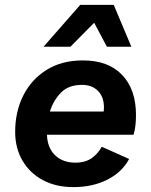

<svg xmlns="http://www.w3.org/2000/svg" viewBox="-20 -756 618 785"><path d="M280 9Q208 9 154.5 -20Q101 -49 71.5 -100Q42 -151 42 -217Q42 -299 75 -365Q108 -431 170 -470Q232 -509 319 -509Q423 -509 479.5 -449.5Q536 -390 536 -286Q536 -266 534 -245.5Q532 -225 526 -205H172Q174 -151 205.5 -121Q237 -91 288 -91Q329 -91 355 -109.5Q381 -128 396 -156L508 -106Q479 -52 419 -21.5Q359 9 280 9ZM315 -409Q260 -409 229 -377Q198 -345 184 -300H404Q405 -307 405 -316Q405 -360 380.5 -384.5Q356 -409 315 -409ZM158 -565 308 -736H445L517 -565H417L365 -663L268 -565Z"/></svg>

Font: Work Sans SemiBold
Style: Italic
Weight: 600
Italic angle: -13°
Designer: Wei Huang
Foundry: Wei Huang
Version: Version 2.012; ttfautohint (v1.8.3)